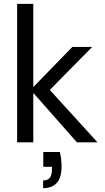

<svg xmlns="http://www.w3.org/2000/svg" viewBox="-20 -740 544 998"><path d="M380 0 139 -273 356 -496H459L210 -243L211 -303L487 0ZM69 0V-720H153V0ZM204 238V198Q229 198 239.5 183.5Q250 169 250 141V127H205V50H291Q296 70 298 89Q300 108 300 124Q300 184 275 211Q250 238 204 238Z"/></svg>

Font: DM Sans 24pt
Style: Regular
Weight: 400
Designer: Colophon Foundry, Jonny Pinhorn
Foundry: Colophon Foundry
Version: Version 4.004;gftools[0.9.30]